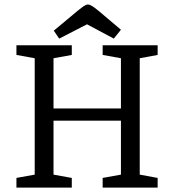

<svg xmlns="http://www.w3.org/2000/svg" viewBox="-20 -854 793 874"><path d="M54.8 0V-44.1L138 -59.1V-588.9L54.8 -604V-648H306.8V-603.9L223.6 -588.9V-360.2H530.5V-588.9L447.3 -604V-648H697.6V-603.9L616.1 -588.9V-59.1L697.6 -44V0H447.3V-44.1L530.5 -59.1V-304.7H223.6V-59.1L306.8 -44V0ZM249.4 -678.2 224.8 -714.4 303.1 -779.6Q335.2 -807 353.2 -820.3Q371.1 -833.6 379.8 -833.6Q390.3 -833.6 409 -820Q427.6 -806.3 458 -779.9L530.5 -718.6L498 -678.2L376.2 -743.4Z"/></svg>

Font: Faustina Light
Style: Regular
Weight: 300
Designer: Alfonso Garcia
Foundry: http://www.omnibus-type.com
Version: Version 1.200